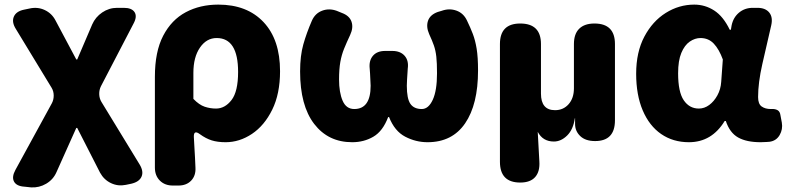

<svg xmlns="http://www.w3.org/2000/svg" viewBox="-20 -603 3425 833"><path d="M225 144Q211 176 180.5 194Q150 212 115 210L87 207Q52 205 41 185Q30 165 47 134L205 -155Q213 -170 213 -188.5Q213 -207 204 -222L49 -477Q30 -507 40 -530.5Q50 -554 84 -561L108 -566Q143 -574 174 -559.5Q205 -545 221 -514L311 -345H315L380 -497Q394 -529 423.5 -549Q453 -569 488 -569H517Q552 -569 564 -550Q576 -531 559 -500L418 -229Q410 -213 410.5 -194.5Q411 -176 420 -161L586 111Q604 141 594 163.5Q584 186 550 194L526 199Q492 206 461.5 191.5Q431 177 414 146L315 -48H311Z M730 202Q695 202 673.5 180.5Q652 159 652 124V-270Q652 -379 688 -448Q724 -517 786 -550Q848 -583 927 -583Q1052 -583 1123.5 -507Q1195 -431 1195 -294Q1195 -196 1161 -127Q1127 -58 1073 -22Q1019 14 959 14Q924 14 898.5 6Q873 -2 847 -21Q820 -41 821 -9Q823 27 824 45.5Q825 64 826 80Q827 96 828 124Q830 159 809.5 180.5Q789 202 754 202ZM917 -132Q956 -132 984.5 -169Q1013 -206 1013 -291Q1013 -438 920 -438Q876 -438 847.5 -396.5Q819 -355 819 -287V-174Q844 -148 868 -140Q892 -132 917 -132Z M1508 14Q1404 14 1343 -65.5Q1282 -145 1282 -293Q1282 -361 1296 -410.5Q1310 -460 1333 -513Q1347 -545 1377.5 -556.5Q1408 -568 1441 -556L1463 -547Q1496 -535 1505 -509Q1514 -483 1499 -451Q1484 -419 1473 -392Q1462 -365 1456.5 -334Q1451 -303 1451 -258Q1451 -202 1466.5 -166Q1482 -130 1517 -130Q1588 -130 1588 -231Q1588 -237 1587 -252.5Q1586 -268 1585.5 -284Q1585 -300 1584 -305Q1580 -340 1598 -361Q1616 -382 1651 -382H1682Q1717 -382 1735.5 -361Q1754 -340 1749 -305Q1749 -303 1748 -288.5Q1747 -274 1746 -257.5Q1745 -241 1745 -231Q1745 -175 1760.5 -152.5Q1776 -130 1810 -130Q1839 -130 1857.5 -170Q1876 -210 1876 -285Q1876 -330 1873 -357Q1870 -384 1862.5 -405.5Q1855 -427 1842 -455Q1828 -487 1837 -513Q1846 -539 1879 -551L1896 -556Q1929 -568 1960 -557Q1991 -546 2006 -514Q2021 -483 2031.5 -455.5Q2042 -428 2048 -391.5Q2054 -355 2054 -297Q2054 -150 1998 -68Q1942 14 1835 14Q1784 14 1738 -10Q1692 -34 1668 -95H1664Q1641 -34 1600 -10Q1559 14 1508 14Z M2237 189Q2149 189 2149 99V-412Q2149 -501 2237 -501Q2327 -501 2327 -412V-197Q2327 -125 2388 -125Q2424 -125 2447 -151Q2470 -177 2470 -220V-412Q2470 -456 2493 -478.5Q2516 -501 2559 -501Q2648 -501 2648 -412V-81Q2648 9 2562 9Q2520 9 2497.5 -12.5Q2475 -34 2475 -65V-90H2474Q2467 -41 2440.5 -15Q2414 11 2383 11Q2335 11 2313 -31L2320 97Q2323 141 2302 165Q2281 189 2237 189Z M2969 14Q2900 14 2848.5 -21.5Q2797 -57 2768.5 -124Q2740 -191 2740 -283Q2740 -377 2775.5 -444Q2811 -511 2868.5 -547Q2926 -583 2992 -583Q3039 -583 3078.5 -557.5Q3118 -532 3146 -474H3151L3154 -492Q3161 -527 3186 -548Q3211 -569 3246 -569H3266Q3301 -569 3317.5 -548.5Q3334 -528 3326 -493Q3306 -407 3287.5 -325.5Q3269 -244 3269 -182Q3269 -152 3284.5 -141Q3300 -130 3324 -130Q3327 -130 3327 -130Q3327 -130 3328 -130Q3343 -131 3353.5 -125Q3364 -119 3366 -103L3372 -71Q3377 -42 3362.5 -17Q3348 8 3319 12Q3316 12 3306 13Q3296 14 3280 14Q3219 14 3182.5 -6.5Q3146 -27 3129 -78H3124Q3068 14 2969 14ZM3012 -132Q3036 -132 3057 -147.5Q3078 -163 3092.5 -189.5Q3107 -216 3109 -248L3116 -345Q3100 -389 3077 -413.5Q3054 -438 3019 -438Q2995 -438 2972.5 -422.5Q2950 -407 2936 -373.5Q2922 -340 2922 -285Q2922 -204 2946.5 -168Q2971 -132 3012 -132Z"/></svg>

Font: Chiron GoRound TC H
Style: Regular
Weight: 900
Designer: Ryoko NISHIZUKA 西塚涼子 (kana, bopomofo & ideographs); Paul D. Hunt (Latin, Greek & Cyrillic); Sandoll Communications 산돌커뮤니
Foundry: Adobe
Version: Version 1.000;hotconv 1.1.1;makeotfexe 2.6.0